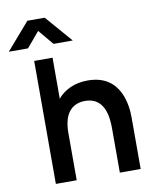

<svg xmlns="http://www.w3.org/2000/svg" viewBox="-167 -1031 894 1107"><g transform="rotate(-10 280.0 -477.5)"><path d="M443.5 -260V0H565.5V-301.5C565.5 -365.5 552 -555.5 353 -555.5C275 -555.5 216 -526.5 176.5 -480V-720H69V0H191V-277.5C191 -408.5 256 -442 317.5 -442C432.5 -442 443.5 -326.5 443.5 -260ZM-66 -797.5H46.5L121.5 -886.5L196 -797.5H308.5L172 -955H70.5Z"/></g></svg>

Font: Manrope
Style: Bold
Weight: 700
Designer: Mikhail Sharanda
Foundry: Mikhail Sharanda
Version: Version 4.505;FEAKit 1.0